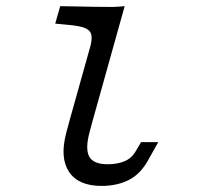

<svg xmlns="http://www.w3.org/2000/svg" viewBox="-20 -591 643 622"><path d="M205.6 -201.6 273.4 -443.5Q279 -466.9 275.4 -480.2Q271.8 -493.5 254.8 -500.4Q237.9 -507.3 200.8 -510.5L158.9 -514.5L175 -571Q192.7 -571 221.8 -570.2Q250.8 -569.4 283.9 -569Q316.9 -568.5 345.2 -568.5H346Q353.2 -568.5 363.7 -569.4Q374.2 -570.2 383.9 -571L280.6 -201.6ZM308.9 11.3Q233.9 11.3 203.6 -34.3Q173.4 -79.8 194.4 -159.7L205.6 -201.6H280.6L270.2 -162.9Q255.6 -108.9 269 -83.9Q282.3 -58.9 329 -58.9Q359.7 -58.9 383.1 -68.5Q406.5 -78.2 419.4 -100.8L437.1 -130.6H492.7L459.7 -71.8Q434.7 -26.6 396.8 -7.7Q358.9 11.3 308.9 11.3Z"/></svg>

Font: Playfair 5pt SemiExpanded Light
Style: Italic
Weight: 300
Width: 6
Italic angle: -15.6°
Designer: Claus Eggers Sørensen
Foundry: Claus Eggers Sørensen
Version: Version 2.203